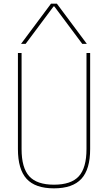

<svg xmlns="http://www.w3.org/2000/svg" viewBox="-20 -1020 590 1050"><path d="M275 10Q173 10 125.5 -42Q78 -94 78 -205V-730H98V-205Q98 -102 140 -56Q182 -10 275 -10Q369 -10 411 -56Q453 -102 453 -205V-730H473V-205Q473 -94 425 -42Q377 10 275 10ZM95 -780 259 -1000H291L455 -780H430L277 -985H273L120 -780Z"/></svg>

Font: M PLUS Code Latin SemiExpanded Thin
Style: Regular
Weight: 250
Width: 6
Designer: Coji Morishita
Foundry: UNDERFOREST DESIGN
Version: Version 1.002; ttfautohint (v1.8.3)